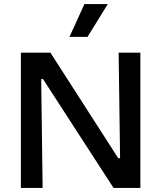

<svg xmlns="http://www.w3.org/2000/svg" viewBox="-20 -917 786 937"><path d="M82 0V-660H226L557 -145H566L559 -660H665V0H534L190 -531H181L188 0ZM407 -737H319L392 -897H506Z"/></svg>

Font: Bricolage Grotesque 96pt ExtraBold Medium
Style: Regular
Weight: 500
Version: Version 1.001;gftools[0.9.33.dev8+g029e19f]